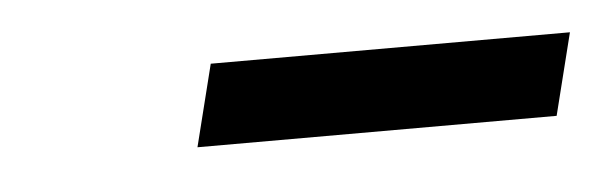

<svg xmlns="http://www.w3.org/2000/svg" viewBox="-23 -334 416 131"><g transform="rotate(-5 184.5 -268.0)"><path d="M109 -240 123 -296H369L355 -240Z"/></g></svg>

Font: Titillium Web Light
Style: Italic
Weight: 300
Italic angle: -13°
Version: Version 1.002;PS 57.000;hotconv 1.0.70;makeotf.lib2.5.55311